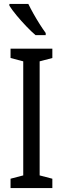

<svg xmlns="http://www.w3.org/2000/svg" viewBox="-20 -963 323 983"><path d="M248 0H34V-48L99 -65V-649L34 -666V-714H248V-666L183 -649V-65L248 -48ZM125 -943Q136 -920 151.5 -892.5Q167 -865 183.5 -839Q200 -813 214 -794V-783H162Q142 -800 115.5 -827.5Q89 -855 65 -884Q41 -913 28 -934V-943Z"/></svg>

Font: Noto Sans ExtraCondensed
Style: Regular
Weight: 400
Width: 2
Designer: Monotype Design Team
Foundry: Monotype Imaging Inc.
Version: Version 2.013; ttfautohint (v1.8.4.7-5d5b)